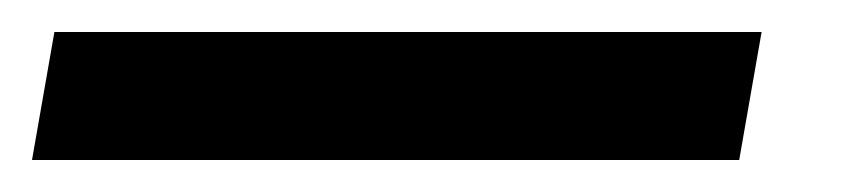

<svg xmlns="http://www.w3.org/2000/svg" viewBox="-80 -10 542 120"><path d="M-46 10H396L382 90H-60Z"/></svg>

Font: Chakra Petch Medium
Style: Italic
Weight: 500
Italic angle: -10°
Designer: Katatrad Aksorn Co.,Ltd.
Foundry: Cadson Demak Co.,Ltd.
Version: Version 1.000; ttfautohint (v1.6)